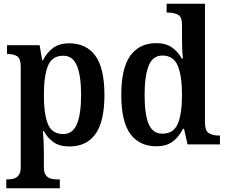

<svg xmlns="http://www.w3.org/2000/svg" viewBox="-20 -780 1222 1037"><path d="M14 237V189H23Q39 189 55 184.5Q71 180 81.5 165.5Q92 151 92 121V-419Q92 -464 73 -476Q54 -488 26 -488H18V-536H194L208 -454H212Q232 -495 266 -520.5Q300 -546 354 -546Q446 -546 495 -479Q544 -412 544 -267Q544 -123 495.5 -56Q447 11 355 11Q303 11 270 -11.5Q237 -34 217 -72H212Q214 -48 215.5 -14.5Q217 19 217 45V123Q217 152 227.5 166Q238 180 254 184.5Q270 189 286 189H303V237ZM322 -56Q373 -56 395.5 -110Q418 -164 418 -268Q418 -371 395.5 -425Q373 -479 322 -479Q261 -479 239 -424.5Q217 -370 217 -268Q217 -163 239 -109.5Q261 -56 322 -56Z M824 10Q733 10 684 -56.5Q635 -123 635 -267Q635 -412 684 -479.5Q733 -547 824 -547Q876 -547 909 -523.5Q942 -500 962 -464H968Q965 -490 964 -521Q963 -552 963 -578V-647Q963 -690 940.5 -701Q918 -712 887 -712H880V-760H1087V-119Q1087 -73 1108.5 -60.5Q1130 -48 1161 -48H1168V0H993L974 -84H968Q947 -41 913 -15.5Q879 10 824 10ZM857 -58Q917 -58 940 -111Q963 -164 963 -268Q963 -370 940 -425Q917 -480 857 -480Q805 -480 783 -425Q761 -370 761 -267Q761 -162 783 -110Q805 -58 857 -58Z"/></svg>

Font: Noto Serif Tamil SemiCondensed SemiBold
Style: Regular
Weight: 600
Width: 4
Designer: Indian Type Foundry, Tom Grace, and the Monotype Design Team
Foundry: Monotype Imaging Inc.
Version: Version 2.004; ttfautohint (v1.8.4.7-5d5b)